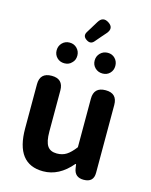

<svg xmlns="http://www.w3.org/2000/svg" viewBox="-141 -1062 919 1166"><g transform="rotate(15 318.5 -479.0)"><path d="M245 14Q73 14 73 -210V-487Q73 -560 147 -560Q220 -560 220 -487V-229Q220 -165 239 -138Q257 -112 298 -112Q332 -112 357.5 -128Q383 -144 412 -182V-487Q412 -560 486 -560Q559 -560 559 -487V-280V-60Q559 0 496 0Q440 0 432 -54L428 -80H424Q345 14 245 14ZM200 -653Q172 -653 153.5 -671.5Q135 -690 135 -717.5Q135 -745 153.5 -764Q172 -783 200 -783Q228 -783 246.5 -764Q265 -745 265 -718Q265 -689 246 -672Q229 -653 200 -653ZM440 -653Q412 -653 393 -671.5Q374 -690 374 -717.5Q374 -745 393 -764Q412 -783 440 -783Q468 -783 486 -764Q504 -745 504 -717.5Q504 -690 486 -671.5Q468 -653 440 -653ZM296 -824Q266 -843 284 -872L330 -947Q355 -988 394 -963Q436 -936 401 -896L379 -871L343 -829Q323 -806 296 -824Z"/></g></svg>

Font: GenSenRounded JP B
Style: Regular
Weight: 700
Version: Version 1.501;PS 1;hotconv 16.6.51;makeotf.lib2.5.65220